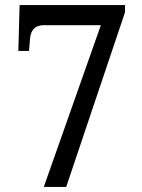

<svg xmlns="http://www.w3.org/2000/svg" viewBox="-20 -734 556 754"><path d="M152 0 376 -635H151Q103 -635 98 -583L94 -534H52L57 -714H471V-686L240 0Z"/></svg>

Font: Noto Serif Myanmar SemiCondensed
Style: Regular
Weight: 400
Width: 4
Designer: Ben Mitchell and the Monotype Design Team
Foundry: Monotype Imaging Inc.
Version: Version 2.106; ttfautohint (v1.8.4.7-5d5b)